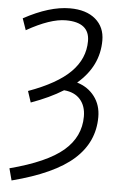

<svg xmlns="http://www.w3.org/2000/svg" viewBox="-63 -783 658 1066"><g transform="rotate(5 265.5 -250.0)"><path d="M25.4 173.8Q230.5 120.1 321.3 42.5Q412.1 -35.2 412.1 -148.4Q412.1 -207 380.4 -243.2Q348.6 -279.3 290 -284.2Q214.8 -237.3 111.3 -200.2L90.8 -262.7Q250 -320.3 324.2 -395Q398.4 -469.7 398.4 -567.4Q398.4 -671.9 266.6 -671.9Q179.7 -671.9 48.8 -597.7L26.4 -662.1Q169.9 -740.2 283.2 -740.2Q374 -740.2 425.8 -696.3Q477.5 -652.3 477.5 -578.1Q477.5 -434.6 358.4 -333Q419.9 -314.5 456.1 -266.6Q492.2 -218.8 492.2 -152.3Q492.2 -12.7 384.8 83.5Q277.3 179.7 43 240.2Z"/></g></svg>

Font: GenEi M Gothic v2 Regular
Style: Regular
Weight: 400
Version: Version 2.0